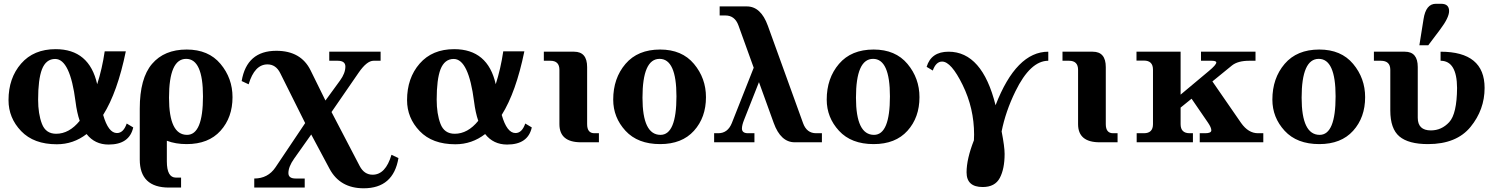

<svg xmlns="http://www.w3.org/2000/svg" viewBox="-20 -767 8078 1035"><path d="M446.8 -44.4Q375.5 10.7 286.1 10.7Q162.1 10.7 94 -60.3Q25.9 -131.3 25.9 -227.1Q25.9 -346.2 93.8 -424.1Q161.6 -502 279.8 -502Q461.4 -502 503.9 -313Q530.8 -397 544.4 -490.2H658.2Q613.3 -270.5 536.1 -147.5Q564 -49.8 610.4 -49.8Q645.5 -49.8 663.1 -101.1L698.2 -80.1Q677.7 12.2 565.4 12.2Q491.2 12.2 446.8 -44.4ZM185.5 -230Q185.5 -152.8 206.1 -99.4Q226.6 -45.9 282.7 -45.9Q353 -45.9 409.7 -115.7Q394.5 -159.7 387.2 -218.8Q357.9 -449.2 277.3 -449.2Q228 -449.2 206.1 -393.1Q185.5 -338.9 185.5 -230Z M988.3 -40Q1074.2 -40 1074.2 -247.6Q1074.2 -449.7 983.4 -449.7Q891.1 -449.7 891.1 -240.2Q891.1 -40 988.3 -40ZM733.4 -181.2Q733.4 -345.2 799.6 -422.6Q865.7 -500 986.3 -500Q1104 -500 1168.7 -422.6Q1233.4 -345.2 1233.4 -243.2Q1233.4 -133.8 1168.7 -62Q1104 9.8 986.3 9.8Q926.3 9.8 879.4 -8.3V102.5Q879.4 190.4 928.2 190.4H956.1V244.1H891.1Q733.4 244.1 733.4 92.8Z M1657.7 -42 1565.4 88.4Q1534.7 131.8 1534.7 166Q1534.7 195.3 1573.7 195.3H1622.6V244.1H1350.6V195.3Q1424.3 195.3 1464.8 135.3L1625 -103.5L1490.7 -372.6Q1467.3 -419.9 1421.9 -419.9Q1352.1 -419.9 1320.3 -312.5L1282.7 -330.1Q1310.1 -493.2 1469.7 -493.2Q1602.5 -493.2 1654.3 -387.7L1734.4 -225.1L1813 -333Q1841.8 -372.6 1841.8 -408.2Q1841.8 -439.5 1799.8 -439.5H1754.9V-488.3H2031.7V-439.5H1993.7Q1957.5 -439.5 1913.1 -375L1767.1 -163.1L1918.9 127.9Q1943.4 174.8 1988.8 174.8Q2058.6 174.8 2090.3 67.4L2127.9 85Q2100.6 248 1940.4 248Q1812.5 248 1756.3 142.6Z M2595.2 -44.4Q2523.9 10.7 2434.6 10.7Q2310.5 10.7 2242.4 -60.3Q2174.3 -131.3 2174.3 -227.1Q2174.3 -346.2 2242.2 -424.1Q2310.1 -502 2428.2 -502Q2609.9 -502 2652.3 -313Q2679.2 -397 2692.9 -490.2H2806.6Q2761.7 -270.5 2684.6 -147.5Q2712.4 -49.8 2758.8 -49.8Q2793.9 -49.8 2811.5 -101.1L2846.7 -80.1Q2826.2 12.2 2713.9 12.2Q2639.6 12.2 2595.2 -44.4ZM2334 -230Q2334 -152.8 2354.5 -99.4Q2375 -45.9 2431.2 -45.9Q2501.5 -45.9 2558.1 -115.7Q2543 -159.7 2535.6 -218.8Q2506.3 -449.2 2425.8 -449.2Q2376.5 -449.2 2354.5 -393.1Q2334 -338.9 2334 -230Z M3208.5 0H3111.8Q2995.6 0 2995.6 -97.7V-390.6Q2995.6 -439.5 2946.8 -439.5H2911.6V-488.3H3074.7Q3145 -488.3 3145 -405.3V-97.7Q3145 -48.8 3184.1 -48.8H3208.5Z M3538.6 9.8Q3418 9.8 3351.8 -62Q3285.6 -133.8 3285.6 -230Q3285.6 -345.2 3351.8 -422.6Q3418 -500 3538.6 -500Q3656.2 -500 3720.9 -422.6Q3785.6 -345.2 3785.6 -243.2Q3785.6 -133.8 3720.9 -62Q3656.2 9.8 3538.6 9.8ZM3540.5 -40Q3626.5 -40 3626.5 -247.6Q3626.5 -449.7 3535.6 -449.7Q3443.4 -449.7 3443.4 -240.2Q3443.4 -40 3540.5 -40Z M4071.3 -324.2 3990.7 -120.1Q3979.5 -91.8 3979.5 -74.2Q3979.5 -48.8 4012.2 -48.8H4046.9V0H3829.6V-48.8H3851.6Q3902.8 -48.8 3924.8 -103L4043 -401.9L3960.9 -629.4Q3941.4 -683.6 3890.6 -683.6H3859.4V-732.4H4005.9Q4081.5 -732.4 4119.1 -628.4L4309.1 -103Q4328.6 -48.8 4379.4 -48.8H4410.6V0H4264.2Q4188.5 0 4150.9 -104Z M4689.5 9.8Q4568.8 9.8 4502.7 -62Q4436.5 -133.8 4436.5 -230Q4436.5 -345.2 4502.7 -422.6Q4568.8 -500 4689.5 -500Q4807.1 -500 4871.8 -422.6Q4936.5 -345.2 4936.5 -243.2Q4936.5 -133.8 4871.8 -62Q4807.1 9.8 4689.5 9.8ZM4691.4 -40Q4777.3 -40 4777.3 -247.6Q4777.3 -449.7 4686.5 -449.7Q4594.2 -449.7 4594.2 -240.2Q4594.2 -40 4691.4 -40Z M5277.3 241.2Q5190.4 241.2 5190.4 162.1Q5190.4 90.3 5230 -10.7Q5231 -32.2 5231 -41.5Q5231 -183.1 5169.2 -309.1Q5107.4 -435.1 5058.6 -435.1Q5025.4 -435.1 5008.3 -386.7L4975.1 -406.7Q4999.5 -488.3 5093.3 -488.3Q5274.9 -488.3 5346.7 -199.7Q5458.5 -488.3 5630.9 -488.3V-439.5Q5534.2 -439.5 5453.6 -274.4Q5400.4 -165.5 5379.4 -58.6Q5395.5 23.9 5395.5 62.5Q5395.5 143.1 5369.6 192.1Q5343.8 241.2 5277.3 241.2Z M6004.4 0H5907.7Q5791.5 0 5791.5 -97.7V-390.6Q5791.5 -439.5 5742.7 -439.5H5707.5V-488.3H5870.6Q5940.9 -488.3 5940.9 -405.3V-97.7Q5940.9 -48.8 5980 -48.8H6004.4Z M6790 0H6447.3V-48.8H6476.6Q6509.8 -48.8 6509.8 -64.5Q6509.8 -79.6 6491.7 -106L6403.3 -234.9L6344.2 -187V-97.7Q6344.2 -48.8 6393.1 -48.8H6410.6V0H6107.4V-48.8H6146.5Q6195.3 -48.8 6195.3 -97.7V-391.6Q6195.3 -440.4 6146.5 -440.4H6106.4V-488.3H6344.2V-256.8L6496.6 -384.3Q6536.6 -417.5 6536.6 -430.2Q6536.6 -439.5 6510.7 -439.5H6454.1V-488.3H6748V-439.5H6714.4Q6652.8 -439.5 6621.1 -414.1L6515.6 -328.1L6670.4 -104Q6709.5 -48.8 6761.2 -48.8H6790Z M7091.8 9.8Q6971.2 9.8 6905 -62Q6838.9 -133.8 6838.9 -230Q6838.9 -345.2 6905 -422.6Q6971.2 -500 7091.8 -500Q7209.5 -500 7274.2 -422.6Q7338.9 -345.2 7338.9 -243.2Q7338.9 -133.8 7274.2 -62Q7209.5 9.8 7091.8 9.8ZM7093.8 -40Q7179.7 -40 7179.7 -247.6Q7179.7 -449.7 7088.9 -449.7Q6996.6 -449.7 6996.6 -240.2Q6996.6 -40 7093.8 -40Z M7677.7 9.8Q7572.8 9.8 7523.7 -31.5Q7474.6 -72.8 7474.6 -171.4V-390.6Q7474.6 -439.5 7423.3 -439.5H7386.2V-488.3H7553.2Q7622.6 -488.3 7622.6 -405.8V-132.3Q7622.6 -64 7693.4 -64Q7751 -64 7792.2 -108.6Q7833.5 -153.3 7834.5 -293Q7833.5 -439.5 7745.6 -439.5V-488.3Q7982.9 -488.3 7982.9 -293Q7982.9 -175.8 7907.2 -83Q7831.5 9.8 7677.7 9.8ZM7631.3 -522.9 7653.8 -664.1Q7666.5 -746.6 7720.2 -746.6H7748Q7770.5 -746.6 7781 -736.6Q7791.5 -726.6 7791.5 -707.5Q7791.5 -671.9 7743.2 -607.9L7679.2 -522.9Z"/></svg>

Font: Munson
Style: Bold
Weight: 700
Designer: Paul James MIller
Foundry: High-Logic / Made with FontCreator
Version: Version 2.10;May 5, 2019;FontCreator 11.5.0.2430 64-bit